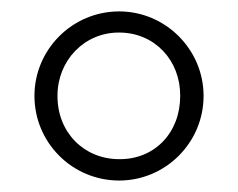

<svg xmlns="http://www.w3.org/2000/svg" viewBox="-20 -755 415 335"><path d="M187.9 -440C268.8 -440 335.2 -506 335.2 -587.7C335.2 -668.7 268.8 -735.1 187.9 -735.1C106.2 -735.1 40.1 -668.7 40.1 -587.7C40.1 -506 106.2 -440 187.9 -440ZM80.3 -588.1C80.3 -649.1 126.8 -698.5 187.9 -698.2C250 -698.2 294.7 -649.5 294.4 -588.1C294.7 -523.8 250 -476.6 187.9 -477.3C126.8 -477.3 79.9 -523.8 80.3 -588.1Z"/></svg>

Font: Margiela Serif Text
Style: Regular
Weight: 400
Designer: Andreas Faust, Stefan Endress
Version: Version 1.002;FEAKit 1.0